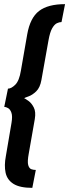

<svg xmlns="http://www.w3.org/2000/svg" viewBox="-26 -729 334 927"><path d="M130 178Q70 178 39.2 158.8Q8.5 139.5 1 104.8Q-6.5 70 2.5 23.5L29.5 -135.5Q35 -168 29.2 -184.5Q23.5 -201 13 -207Q2.5 -213 -5.5 -213L12.5 -301Q28.5 -301 47.8 -320Q67 -339 75 -388.5L105.5 -563.5Q119.5 -643 162.5 -676Q205.5 -709 288 -709L271 -622.5Q260.5 -622.5 248.5 -616.8Q236.5 -611 225.8 -592.2Q215 -573.5 208 -533.5L174 -343Q167.5 -306 148.8 -288Q130 -270 112.2 -263.8Q94.5 -257.5 90.5 -255Q90.5 -255 91.5 -254.5Q97 -252 111.8 -241.5Q126.5 -231 137.2 -210Q148 -189 142 -154L113 11.5Q105.5 51.5 110.2 68Q115 84.5 125.5 88Q136 91.5 146 91.5Q146.5 91 147 91Z"/></svg>

Font: Anybody UltraCondensed Regular
Style: Bold Italic
Weight: 700
Width: 1
Italic angle: -10°
Designer: Tyler Finck
Foundry: Etcetera Type Company
Version: Version 1.010; ttfautohint (v1.8.3) -l 8 -r 50 -G 200 -x 14 